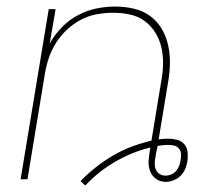

<svg xmlns="http://www.w3.org/2000/svg" viewBox="-20 -548 640 587"><path d="M241 19 226 6Q248 -17 273.5 -37Q299 -57 326.5 -73Q354 -89 383.5 -100Q413 -111 443 -118L473 -300Q478 -326 478.5 -352Q479 -378 473.5 -402.5Q468 -427 455 -448Q442 -469 422.5 -483.5Q403 -498 378 -503.5Q353 -509 326 -509Q302 -509 276.5 -504.5Q251 -500 228 -488Q205 -476 185 -457.5Q165 -439 151 -416.5Q137 -394 129 -370Q121 -346 117 -321L64 0H43L129 -520H150L132 -415Q147 -442 169 -464.5Q191 -487 218 -501.5Q245 -516 274.5 -522Q304 -528 332 -528Q361 -528 389 -521.5Q417 -515 438.5 -499.5Q460 -484 474 -460.5Q488 -437 494 -410Q500 -383 499.5 -354.5Q499 -326 494 -297L465 -122Q472 -123 479.5 -123.5Q487 -124 494 -124Q508 -124 521.5 -120.5Q535 -117 543.5 -107Q552 -97 553.5 -83Q555 -69 553 -55Q553 -55 553 -55Q553 -55 553 -55Q551 -43 546 -31Q541 -19 531.5 -10Q522 -1 510 3.5Q498 8 486 8Q469 8 456 -2Q443 -12 438 -27Q433 -42 434.5 -59Q436 -76 439 -93L440 -97Q385 -84 333 -54Q281 -24 241 19ZM486 -11Q494 -11 503 -14.5Q512 -18 518 -25Q524 -32 527.5 -40.5Q531 -49 532 -58Q534 -68 533.5 -77.5Q533 -87 527 -94Q521 -101 512 -103Q503 -105 493 -105Q485 -105 477 -104Q469 -103 462 -102L461 -97Q459 -89 457.5 -81.5Q456 -74 455 -66Q453 -57 453 -47.5Q453 -38 456.5 -29.5Q460 -21 468 -16Q476 -11 486 -11Z"/></svg>

Font: Iosevka SS04 Thin Extended
Style: Italic
Weight: 100
Width: 7
Italic angle: -9°
Monospace: yes
Designer: Belleve Invis
Foundry: Belleve Invis
Version: Version 19.0.0; ttfautohint (v1.8.4)